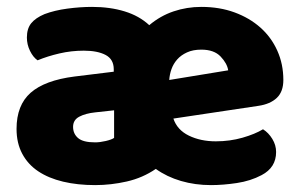

<svg xmlns="http://www.w3.org/2000/svg" viewBox="-20 -521 873 557"><path d="M592 16Q546 16 505 4Q464 -8 432 -31Q394 -5 348 5.5Q302 16 256 16Q205 16 163 6Q121 -4 91 -24Q61 -44 44.5 -75Q28 -106 28 -147Q28 -216 69 -252Q110 -288 196 -299L310 -313V-320Q310 -349 286.5 -361.5Q263 -374 223 -374Q187 -374 152.5 -366Q118 -358 89 -346Q76 -355 67 -373.5Q58 -392 58 -412Q58 -438 70.5 -453.5Q83 -469 109 -480Q138 -491 175.5 -496Q213 -501 247 -501Q299 -501 341.5 -488Q384 -475 413 -448Q445 -475 483.5 -488Q522 -501 564 -501Q617 -501 660.5 -485Q704 -469 735.5 -441Q767 -413 784.5 -374Q802 -335 802 -289Q802 -255 783 -237Q764 -219 730 -214L483 -177Q494 -144 528 -127.5Q562 -111 606 -111Q647 -111 683.5 -121.5Q720 -132 743 -146Q759 -136 770 -118Q781 -100 781 -80Q781 -35 739 -13Q707 4 667 10Q627 16 592 16ZM564 -377Q540 -377 522.5 -369Q505 -361 494 -348.5Q483 -336 477.5 -320.5Q472 -305 471 -289L642 -317Q639 -337 620 -357Q601 -377 564 -377ZM256 -108Q270 -108 287 -112Q304 -116 311 -121V-201L256 -195Q228 -192 210 -182.5Q192 -173 192 -153Q192 -133 206.5 -120.5Q221 -108 256 -108Z"/></svg>

Font: Baloo Tammudu
Style: Regular
Weight: 400
Designer: Omkar Shende and Ek Type
Foundry: Ek Type
Version: Version 1.007;PS 1.000;hotconv 1.0.88;makeotf.lib2.5.647800